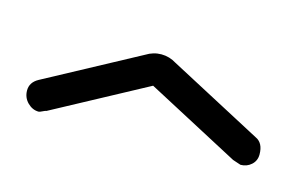

<svg xmlns="http://www.w3.org/2000/svg" viewBox="-32 -751 324 207"><g transform="rotate(15 130.0 -647.0)"><path d="M130 -659 26 -603Q25 -603 22 -601.5Q19 -600 18 -600Q11 -600 5.5 -605.5Q0 -611 0 -619Q0 -628 9 -633L113 -689Q121 -694 130 -694Q139 -694 147 -689L251 -634Q260 -630 260 -617Q260 -610 255 -605.5Q250 -601 243 -601L234 -604Z"/></g></svg>

Font: Dosis
Style: ExtraLight
Weight: 250
Designer: Edgar Tolentino, Pablo Impallari, Igino Marini
Foundry: Edgar Tolentino, Pablo Impallari, Igino Marini
Version: Version 1.007